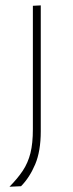

<svg xmlns="http://www.w3.org/2000/svg" viewBox="-20 -516 277 730"><path d="M16 194Q47 162.5 66.8 132.8Q86.5 103 95.8 66Q105 29 105 -25V-494L135 -495.5V-17Q135 58.5 113.8 108.8Q92.5 159 60 192Z"/></svg>

Font: Heraclito Thin
Style: Regular
Weight: 100
Designer: Kostas Bartsokas (font) & Cristiano Sobral (main changes)
Foundry: Kostas Bartsokas (font) & Cristiano Sobral (main changes)
Version: Version 1.00;July 8, 2020;FontCreator 13.0.0.2655 64-bit